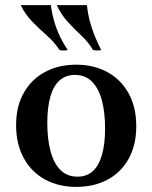

<svg xmlns="http://www.w3.org/2000/svg" viewBox="-20 -716 596 751"><path d="M273 -423Q237 -423 213 -401.5Q189 -380 177 -338Q165 -296 165 -236Q165 -171 178 -123.5Q191 -76 217 -50.5Q243 -25 283 -25L278 15Q210 15 157 -13.5Q104 -42 73.5 -96.5Q43 -151 43 -227Q43 -300 73 -353Q103 -406 156 -434.5Q209 -463 278 -463ZM283 -25Q320 -25 343.5 -47Q367 -69 379 -111Q391 -153 391 -213Q391 -278 378 -325Q365 -372 339 -397.5Q313 -423 273 -423L278 -463Q346 -463 399 -434.5Q452 -406 482.5 -352Q513 -298 513 -222Q513 -149 483.5 -95.5Q454 -42 401 -13.5Q348 15 278 15ZM202 -696H320Q324 -655 337.5 -612Q351 -569 376 -520Q360 -517 344 -520Q326 -551 298.5 -576.5Q271 -602 245 -630.5Q219 -659 202 -696ZM61 -696H179Q184 -655 198.5 -612Q213 -569 245 -520Q229 -517 213 -520Q193 -551 164 -576.5Q135 -602 107 -630.5Q79 -659 61 -696Z"/></svg>

Font: Poltawski Nowy Medium
Style: Regular
Weight: 500
Version: Version 1.001;gftools[0.9.25]